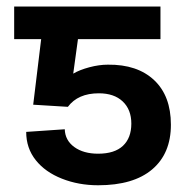

<svg xmlns="http://www.w3.org/2000/svg" viewBox="-20 -548 563 576"><path d="M79.6 -233.9 103.5 -430.7H22.5V-528.3H461.4V-430.7H213.9L199.7 -327.1Q218.8 -338.4 248 -346.2Q277.3 -354 303.7 -354Q392.1 -355 442.4 -307.6Q492.7 -260.3 492.7 -173.8Q492.7 -87.4 436.5 -39.8Q380.4 7.8 274.4 7.8Q215.8 7.8 165.8 -12Q115.7 -31.7 87.2 -67.6Q58.6 -103.5 58.6 -152.3L174.3 -160.2Q175.3 -127 202.9 -106.9Q230.5 -86.9 274.4 -86.9Q323.7 -86.9 348.9 -110.6Q374 -134.3 374 -177.2Q374 -219.2 348.1 -243.7Q322.3 -268.1 276.4 -268.1Q213.9 -268.1 183.6 -227.5Z"/></svg>

Font: Roboto Medium
Style: Regular
Weight: 500
Designer: Google
Version: Version 2.134; 2016; ttfautohint (v1.6)